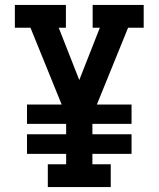

<svg xmlns="http://www.w3.org/2000/svg" viewBox="-20 -755 640 775"><path d="M173 0V-92H247V-134H89V-213H247V-255H89V-333H229L103 -643H40V-735H246V-643H217L300 -432L383 -643H354V-735H560V-643H497L371 -333H511V-255H353V-213H511V-134H353V-92H427V0Z"/></svg>

Font: Iosevka Etoile Semibold
Style: Regular
Weight: 600
Designer: Belleve Invis
Foundry: Belleve Invis
Version: Version 22.1.2; ttfautohint (v1.8.4)